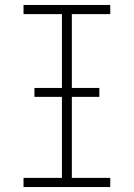

<svg xmlns="http://www.w3.org/2000/svg" viewBox="-20 -755 540 775"><path d="M425 0H75V-37H230V-698H75V-735H425V-698H270V-37H425ZM381 -364H119V-400H381Z"/></svg>

Font: Iosevka Term Curly Extralight
Style: Regular
Weight: 200
Designer: Belleve Invis
Foundry: Belleve Invis
Version: Version 32.3.0